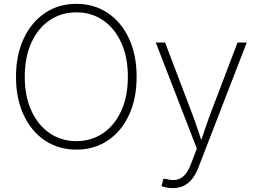

<svg xmlns="http://www.w3.org/2000/svg" viewBox="-20 -757 1320 984"><path d="M371.6 9.8Q280.3 9.8 210.4 -36.9Q140.6 -83.5 101.3 -167.7Q62 -252 62 -363.3Q62 -475.6 101.6 -559.6Q141.1 -643.6 210.7 -690.4Q280.3 -737.3 371.6 -737.3Q462.4 -737.3 532.2 -690.4Q602.1 -643.6 641.1 -559.6Q680.2 -475.6 680.2 -363.3Q680.2 -251.5 641.1 -167.5Q602.1 -83.5 532.2 -36.9Q462.4 9.8 371.6 9.8ZM371.6 -33.7Q448.2 -33.7 507.8 -74.2Q567.4 -114.7 601.3 -188.7Q635.3 -262.7 635.3 -363.3Q635.3 -464.4 601.3 -538.6Q567.4 -612.8 507.8 -653.3Q448.2 -693.8 371.6 -693.8Q294.9 -693.8 235.1 -653.6Q175.3 -613.3 141.1 -539.1Q106.9 -464.8 106.9 -363.3Q106.9 -263.2 140.9 -189.2Q174.8 -115.2 234.6 -74.5Q294.4 -33.7 371.6 -33.7ZM807.6 197.3 817.9 158.7 833 160.6Q862.3 168.9 885.7 164.1Q909.2 159.2 927.5 138.9Q945.8 118.7 959.5 81.1L988.8 4.4L778.3 -539.1H826.2L961.4 -183.1Q977.5 -141.6 991.2 -100.1Q1004.9 -58.6 1018.6 -18.1H1004.4Q1018.6 -58.6 1032.2 -100.1Q1045.9 -141.6 1062 -183.1L1197.3 -539.1H1244.6L998.5 97.2Q984.4 134.8 965.1 159.2Q945.8 183.6 921.1 195.3Q896.5 207 865.7 207Q849.6 207 835 204.3Q820.3 201.7 807.6 197.3Z"/></svg>

Font: Inter 18pt ExtraLight
Style: Regular
Weight: 250
Designer: Rasmus Andersson
Foundry: rsms
Version: Version 4.001;git-66647c0bb